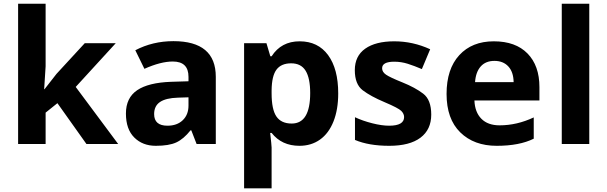

<svg xmlns="http://www.w3.org/2000/svg" viewBox="-20 -780 3290 1040"><path d="M227.1 0H78.1V-759.8H227.1V-420.9L219.2 -296.9H221.2L286.1 -379.9L439 -545.9H606.9L390.1 -309.1L620.1 0H448.2L291 -221.2L227.1 -169.9Z M814.9 -162.1Q814.9 -99.1 887.2 -99.1Q939 -99.1 970 -128.9Q1001 -158.7 1001 -208V-252.9L943.4 -251Q878.4 -249 846.7 -227.5Q814.9 -206.1 814.9 -162.1ZM906.2 -336.9 1001 -339.8V-363.8Q1001 -446.8 916 -446.8Q850.6 -446.8 762.2 -407.2L712.9 -507.8Q807.1 -557.1 919.4 -557.1Q1148.9 -557.1 1148.9 -363.8V0H1044.9L1016.1 -74.2H1012.2Q974.6 -26.9 934.8 -8.5Q895 9.8 823.7 9.8Q752.4 9.8 707.3 -35.2Q662.1 -80.1 662.1 -165Q662.1 -250 722.9 -291.3Q783.7 -332.5 906.2 -336.9Z M1451.2 -291V-274.9Q1451.2 -187 1477.3 -148.9Q1503.4 -110.8 1560.1 -110.8Q1660.2 -110.8 1660.2 -275.9Q1660.2 -356.4 1635.5 -396.7Q1610.8 -437 1557.1 -437Q1503.4 -437 1477.8 -403.1Q1452.1 -369.1 1451.2 -291ZM1602.1 9.8Q1505.9 9.8 1451.2 -60.1H1443.4Q1451.2 8.3 1451.2 19V240.2H1302.2V-545.9H1423.3L1444.3 -475.1H1451.2Q1503.4 -556.2 1603 -556.2Q1702.6 -556.2 1757.3 -481.4Q1812 -406.7 1812 -273.9Q1812 -186.5 1786.4 -122.1Q1760.7 -57.6 1713.4 -23.9Q1666 9.8 1602.1 9.8Z M1902.8 -22V-145Q1944.3 -125.5 1996.3 -112.3Q2048.3 -99.1 2087.9 -99.1Q2168.9 -99.1 2168.9 -146Q2168.9 -163.6 2153.6 -179.2Q2138.2 -194.8 2063 -226.6Q1987.8 -258.3 1944.8 -291Q1901.9 -323.7 1901.9 -399.9Q1901.9 -476.6 1958.3 -516.4Q2014.6 -556.2 2115.7 -556.2Q2216.8 -556.2 2310.1 -513.2L2265.1 -405.8Q2224.1 -423.3 2188.5 -434.6Q2152.8 -445.8 2115.7 -445.8Q2049.8 -445.8 2049.8 -410.2Q2049.8 -390.1 2071 -375.5Q2092.3 -360.8 2160.2 -333.5Q2228 -306.2 2272 -272.9Q2315.9 -239.7 2315.9 -159.2Q2315.9 -78.1 2257.6 -34.2Q2199.2 9.8 2088.4 9.8Q1977.5 9.8 1902.8 -22Z M2901.9 -308.1V-235.8H2549.8Q2552.2 -172.4 2587.4 -136.7Q2622.6 -101.1 2686 -101.1Q2779.8 -101.1 2871.1 -144V-28.8Q2793.5 9.8 2670.4 9.8Q2547.4 9.8 2473.1 -63Q2398.9 -135.7 2398.9 -271Q2398.9 -406.2 2467.8 -481.2Q2536.6 -556.2 2654.8 -556.2Q2772.9 -556.2 2837.4 -490.2Q2901.9 -424.3 2901.9 -308.1ZM2553.2 -335H2762.2Q2761.2 -390.1 2733.4 -420.2Q2705.6 -450.2 2658.2 -450.2Q2610.8 -450.2 2584 -420.2Q2557.1 -390.1 2553.2 -335Z M3171.9 0H3022.9V-759.8H3171.9Z"/></svg>

Font: OpenSans-Bold
Style: Bold
Weight: 700
Foundry: Ascender Corporation
Version: Version 1.10